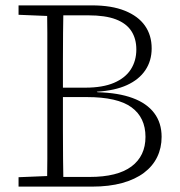

<svg xmlns="http://www.w3.org/2000/svg" viewBox="-20 -694 669 714"><path d="M49 0V-35L171 -40H181V0ZM155 0Q156 -51 156 -103Q156 -155 156 -206.5Q156 -258 156 -307V-367Q156 -418 156 -469.5Q156 -521 156 -572Q156 -623 155 -674H216Q215 -623 214.5 -572Q214 -521 214 -469Q214 -417 214 -364V-323Q214 -266 214 -211.5Q214 -157 214.5 -104Q215 -51 216 0ZM190 0V-36H313Q417 -36 469 -75Q521 -114 521 -185Q521 -257 469 -295Q417 -333 303 -333H186V-368H297Q362 -368 404 -386Q446 -404 466.5 -436Q487 -468 487 -510Q487 -550 468.5 -578.5Q450 -607 411 -622Q372 -637 308 -637H190V-674H322Q395 -674 444.5 -654Q494 -634 519 -598.5Q544 -563 544 -514Q544 -468 520.5 -433Q497 -398 452 -377.5Q407 -357 340 -353L343 -351Q420 -349 473 -329.5Q526 -310 553.5 -273.5Q581 -237 581 -185Q581 -144 564.5 -110Q548 -76 515.5 -51.5Q483 -27 434.5 -13.5Q386 0 322 0ZM49 -639V-674H181V-634H171Z"/></svg>

Font: Source Serif 4 Light
Style: Regular
Weight: 300
Designer: Frank Grießhammer
Foundry: Adobe Systems Incorporated
Version: Version 4.004;hotconv 1.0.116;makeotfexe 2.5.65601